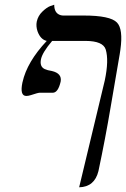

<svg xmlns="http://www.w3.org/2000/svg" viewBox="-20 -587 536 816"><path d="M205.1 -192.9Q205.1 -192.9 148.9 -192.9Q141.6 -192.9 110.8 -182.6Q100.1 -179.2 91.8 -179.2Q63.5 -179.2 75.2 -235.8Q75.7 -237.3 75.7 -237.8Q94.7 -323.7 178.7 -413.1Q152.3 -418.9 139.6 -453.6Q132.3 -475.1 136.2 -495.1Q141.6 -520 160.2 -537.8Q178.7 -555.7 194.3 -561.5L210.4 -566.9Q210.4 -530.3 237.8 -522.5Q243.7 -521 248.5 -521H335.9Q448.7 -521 477.1 -491.2Q503.9 -463.4 491.7 -376Q490.2 -366.7 488.8 -356.9L450.2 -131.8Q427.7 2 398.4 140.1Q381.8 207.5 316.4 209L425.3 -245.1Q443.4 -330.6 429.2 -377Q417.5 -412.6 344.7 -413.1H201.7Q160.6 -364.7 154.3 -335.9Q147.5 -304.2 169.9 -293.5Q181.6 -288.1 200.7 -285.2Q244.1 -274.9 237.8 -240.2Q227.1 -193.8 205.1 -192.9Z"/></svg>

Font: Linux Biolinum Capitals O
Style: Italic Samll Caps
Weight: 400
Italic angle: -12°
Designer: Philipp H. Poll
Foundry: Philipp H. Poll
Version: Version 0.6.2